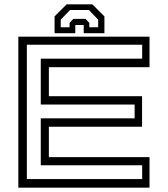

<svg xmlns="http://www.w3.org/2000/svg" viewBox="-20 -870 778 890"><path d="M65 0V-700H673V-558.5H206.5V-424H638.5V-282.5H206.5V-141.5H673V0ZM104.5 -40H639V-104H169V-321.5H604V-385.5H169V-598H639V-662.5H104.5ZM408 -850 464 -794V-716H368V-754H329V-716H233V-794L289 -850ZM392 -823.5H304.5L261.5 -779V-743.5H302.5V-764L320 -782.5H376.5L394 -764V-743.5H435V-779Z"/></svg>

Font: Tourney Expanded
Style: Regular
Weight: 400
Width: 7
Designer: Tyler Finck
Foundry: Etcetera Type Co
Version: Version 1.010; ttfautohint (v1.8.3)